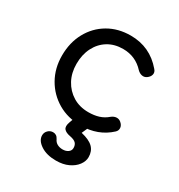

<svg xmlns="http://www.w3.org/2000/svg" viewBox="-183 -675 966 1034"><g transform="rotate(30 299.5 -158.5)"><path d="M337 4Q257 4 195 -32.5Q133 -69 97.5 -131.5Q62 -194 62 -273Q62 -354 96.5 -417Q131 -480 191.5 -515.5Q252 -551 330 -551Q390 -551 439.5 -528Q489 -505 528 -459Q541 -445 537.5 -429Q534 -413 517 -401Q504 -392 488.5 -395Q473 -398 460 -411Q408 -468 330 -468Q277 -468 237 -443.5Q197 -419 174.5 -375Q152 -331 152 -273Q152 -217 175.5 -173.5Q199 -130 240.5 -104.5Q282 -79 337 -79Q373 -79 401.5 -88Q430 -97 453 -117Q468 -129 483.5 -130Q499 -131 511 -121Q527 -108 528.5 -91.5Q530 -75 517 -63Q445 4 337 4ZM316 234Q258 234 221 209.5Q184 185 184 153Q184 135 197 122Q210 109 228 109Q239 109 247.5 114.5Q256 120 262 132Q269 148 283.5 156Q298 164 317 164Q338 164 351.5 154Q365 144 365 128Q365 109 354.5 98Q344 87 318 82Q289 77 277.5 63Q266 49 277 19L289 -14Q295 -32 308 -41.5Q321 -51 341 -51Q364 -51 375.5 -36Q387 -21 377 1L362 35Q414 47 437 70Q460 93 460 130Q460 156 442 180Q424 204 392 219Q360 234 316 234Z"/></g></svg>

Font: Comfortaa SemiBold
Style: Regular
Weight: 600
Designer: Johan Aakerlund
Foundry: Johan Aakerlund
Version: Version 3.104; ttfautohint (v1.8.1.43-b0c9)